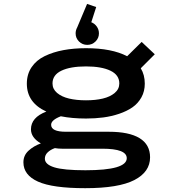

<svg xmlns="http://www.w3.org/2000/svg" viewBox="-20 -758 890 980"><path d="M485 -587.5Q485 -563.5 467.5 -546.2Q450 -529 425.5 -529Q400.5 -529 383.2 -546.2Q366 -563.5 366 -587.5Q366 -603.5 374 -618L424.5 -738L471 -722L446 -644.5Q463 -638 474 -622.5Q485 -607 485 -587.5ZM419 -153Q348 -153 290.5 -164.5Q241 -145.5 241 -121Q241 -85.5 316.5 -85.5H535.5Q639 -85.5 692.5 -52.8Q746 -20 746 45Q746 119.5 665.8 161Q585.5 202.5 415 202.5Q248.5 202.5 174 169Q99.5 135.5 99.5 70.5Q99.5 35 125.8 11Q152 -13 188.5 -26Q138 -55.5 138 -98Q138 -158.5 216.5 -188.5Q117 -234 117 -331Q117 -379 141.2 -415Q165.5 -451 208.5 -471.8Q251.5 -492.5 304 -502.2Q356.5 -512 419 -512Q550.5 -512 629 -471L703 -544L770 -481L698.5 -409.5Q719 -376 719 -331Q719 -292 701.8 -261Q684.5 -230 656 -210.2Q627.5 -190.5 588.2 -177.2Q549 -164 507.2 -158.5Q465.5 -153 419 -153ZM419 -246Q467.5 -246 505 -255Q542.5 -264 565.8 -283.8Q589 -303.5 589 -332Q589 -375.5 543.5 -397.2Q498 -419 419 -419Q339 -419 293.5 -397.2Q248 -375.5 248 -332Q248 -303.5 271.2 -283.8Q294.5 -264 332.2 -255Q370 -246 419 -246ZM209 52Q209 81 256.8 96Q304.5 111 416 111Q627 111 627 49.5Q627 1 502 1H296Q278 1 260 -2Q237.5 6 223.2 19.8Q209 33.5 209 52Z"/></svg>

Font: League Mono Wide Medium
Style: Regular
Weight: 500
Width: 8
Designer: Tyler Finck
Foundry: The League of Moveable Type / Tyler Finck
Version: Version 2.210